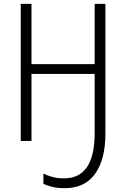

<svg xmlns="http://www.w3.org/2000/svg" viewBox="-20 -734 656 1000"><path d="M529 -714H473V-400H144V-714H88V0H144V-349H473V-40Q473 195 313 195Q281 195 254.5 188Q228 181 206 170V223Q228 234 254.5 240Q281 246 318 246Q422 246 475.5 171Q529 96 529 -37Z"/></svg>

Font: Noto Sans UI SemiCondensed Light
Style: Regular
Weight: 300
Width: 4
Designer: Monotype Design Team
Foundry: Monotype Imaging Inc.
Version: Version 1.901